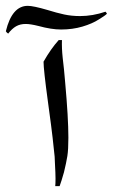

<svg xmlns="http://www.w3.org/2000/svg" viewBox="-119 -637 386 657"><path d="M82 -500H93Q92 -472 95.5 -439.5Q99 -407 100 -399L104 -355Q115 -233 115 -166Q115 -125 111.5 -103Q108 -81 100 -48Q91 -16 85 0H70Q71 -7 71 -26Q71 -42 69 -78L68 -101L64 -138L61 -166Q58 -194 45 -289Q30 -399 30 -426Q55 -470 82 -500ZM247 -590Q240 -583 220 -571Q197 -556 163 -546Q129 -536 90 -536Q57 -536 13 -548Q-15 -555 -31 -555Q-50 -555 -64 -547Q-78 -539 -91 -522Q-96 -525 -99 -530Q-78 -617 -24 -617Q-5 -617 43 -603Q75 -593 100.5 -587.5Q126 -582 155 -582Q198 -582 242 -597Q245 -594 247 -590Z"/></svg>

Font: Mirza
Style: Regular
Weight: 400
Designer: Arabic design by Kourosh Beigpour, Latin design by Eduardo Tunni, engineering by Lasse Fister
Version: Version 1.000